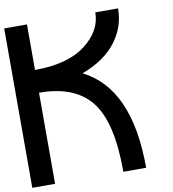

<svg xmlns="http://www.w3.org/2000/svg" viewBox="-93 -957 937 1038"><g transform="rotate(-10 375.0 -437.5)"><path d="M625 0H500Q500 -273.4 410.2 -386.7Q320.3 -500 125 -500V0H0V-875H125V-625Q304.7 -625 402.3 -699.2Q500 -773.4 500 -875H625Q625 -773.4 562.5 -691.4Q500 -609.4 375 -562.5Q625 -437.5 625 0Z"/></g></svg>

Font: CraftyPE
Style: Regular
Weight: 400
Designer: Erek Butcher
Foundry: Haunted Coop
Version: Version 0.018;April 4, 2024;FontCreator 15.0.0.2962 64-bit